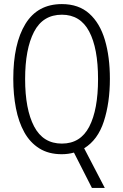

<svg xmlns="http://www.w3.org/2000/svg" viewBox="-20 -745 603 940"><path d="M282 10Q218 10 172.5 -18.5Q127 -47 99 -97.5Q71 -148 58 -215Q45 -282 45 -359Q45 -531 104.5 -628Q164 -725 283 -725Q365 -725 417 -678.5Q469 -632 493.5 -549.5Q518 -467 518 -359Q518 -242 488.5 -151Q459 -60 392 -19L493 175H430L342 2Q314 10 282 10ZM283 -42Q374 -42 417 -125Q460 -208 460 -358Q460 -509 416.5 -591Q373 -673 283 -673Q190 -673 146.5 -589Q103 -505 103 -358Q103 -210 147 -126Q191 -42 283 -42Z"/></svg>

Font: Noto Sans Mono SemiCondensed Light
Style: Regular
Weight: 300
Width: 4
Designer: Monotype Design Team
Foundry: Monotype Imaging Inc.
Version: Version 2.014; ttfautohint (v1.8.4.7-5d5b)